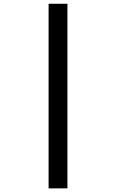

<svg xmlns="http://www.w3.org/2000/svg" viewBox="-20 -865 626 1036"><path d="M242.2 151.4V-844.7H343.8V151.4Z"/></svg>

Font: Cascadia Mono NF
Style: Italic
Weight: 400
Italic angle: -10°
Monospace: yes
Designer: Aaron Bell
Foundry: Saja Typeworks
Version: Version 2404.023